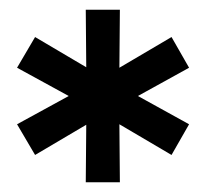

<svg xmlns="http://www.w3.org/2000/svg" viewBox="-20 -703 422 394"><path d="M263 -506 368 -448 332 -385 225 -448 226 -329H156L157 -447L52 -385L15 -448L121 -506L15 -564L52 -627L157 -565L156 -683H226L225 -564L332 -627L368 -564Z"/></svg>

Font: Montserrat Ace
Style: Bold
Weight: 600
Designer: Julieta Ulanovsky
Foundry: Julieta Ulanovsky
Version: Version 1